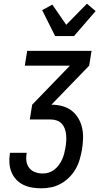

<svg xmlns="http://www.w3.org/2000/svg" viewBox="-20 -1010 540 1038"><path d="M204 8Q178 8 153.5 4Q129 0 107 -10.5Q85 -21 68.5 -38.5Q52 -56 42.5 -78.5Q33 -101 31 -126.5Q29 -152 33 -177L34 -184H124V-180Q120 -159 123 -138Q126 -117 138.5 -101.5Q151 -86 170.5 -79Q190 -72 211 -72Q228 -72 244 -77Q260 -82 274 -93Q288 -104 298.5 -118.5Q309 -133 316 -148.5Q323 -164 327 -180Q331 -196 334 -212V-213Q337 -230 338 -247Q339 -264 337.5 -281Q336 -298 330.5 -313.5Q325 -329 314 -341Q303 -353 287.5 -358.5Q272 -364 255 -364H141L154 -444L358 -655H114L127 -735H475L462 -655L258 -444Q288 -444 316.5 -436.5Q345 -429 367 -412Q389 -395 403.5 -370.5Q418 -346 424 -318Q430 -290 429 -260Q428 -230 423 -200Q418 -173 410.5 -147Q403 -121 389 -96.5Q375 -72 354.5 -51.5Q334 -31 309 -17Q284 -3 257 2.5Q230 8 204 8ZM278 -815 208 -955 263 -985 338 -876 450 -990 497 -950 380 -815Z"/></svg>

Font: Iosevka Medium Oblique
Style: Regular
Weight: 500
Italic angle: -9°
Monospace: yes
Designer: Belleve Invis
Foundry: Belleve Invis
Version: Version 32.5.0; ttfautohint (v1.8.4)